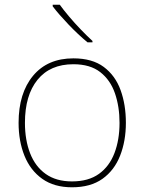

<svg xmlns="http://www.w3.org/2000/svg" viewBox="-20 -786 615 816"><path d="M515 -264Q515 -187 490.5 -124.5Q466 -62 415.5 -26Q365 10 286 10Q210 10 159.5 -26Q109 -62 84 -124Q59 -186 59 -264Q59 -390 120.5 -464Q182 -538 292 -538Q372 -538 421 -501.5Q470 -465 492.5 -403Q515 -341 515 -264ZM86 -264Q86 -191 108 -134.5Q130 -78 174.5 -46.5Q219 -15 286 -15Q356 -15 400.5 -47Q445 -79 466.5 -135.5Q488 -192 488 -264Q488 -333 468.5 -389.5Q449 -446 406 -479.5Q363 -513 292 -513Q193 -513 139.5 -447Q86 -381 86 -264ZM234 -766Q249 -745 273 -716.5Q297 -688 324 -660Q351 -632 373 -612V-606H352Q312 -639 271 -682Q230 -725 204 -759V-766Z"/></svg>

Font: Noto Sans Syriac Western Thin
Style: Regular
Weight: 100
Designer: Patrick Giasson and the Monotype Design Team
Foundry: Monotype Imaging Inc.
Version: Version 3.000; ttfautohint (v1.8.4.7-5d5b)